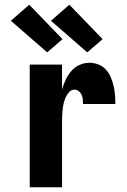

<svg xmlns="http://www.w3.org/2000/svg" viewBox="-20 -794 540 814"><path d="M106 0V-520H243V-414Q249 -436 258.5 -456Q268 -476 282 -492.5Q296 -509 316.5 -518.5Q337 -528 359 -528Q378 -528 396.5 -521Q415 -514 428.5 -499.5Q442 -485 449.5 -467Q457 -449 461.5 -430Q466 -411 467.5 -391.5Q469 -372 469 -353H332Q332 -363 331 -373Q330 -383 326 -392Q322 -401 314 -407.5Q306 -414 296 -414Q283 -414 273.5 -404Q264 -394 258.5 -381.5Q253 -369 250 -356Q247 -343 245.5 -329.5Q244 -316 243.5 -302.5Q243 -289 243 -276V0ZM350 -572 196 -706 274 -774 415 -628ZM180 -572 26 -706 104 -774 245 -628Z"/></svg>

Font: Iosevka Term Curly Heavy
Style: Regular
Weight: 900
Designer: Belleve Invis
Foundry: Belleve Invis
Version: Version 32.3.0